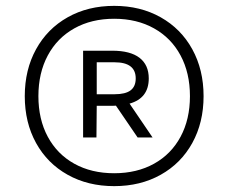

<svg xmlns="http://www.w3.org/2000/svg" viewBox="-20 -769 779 655"><path d="M674.5 -441Q674.5 -351 636 -281.2Q597.5 -211.5 528.2 -172.8Q459 -134 369.5 -134Q280 -134 210.8 -172.8Q141.5 -211.5 103 -281.2Q64.5 -351 64.5 -441Q64.5 -531 103 -601Q141.5 -671 210.8 -710Q280 -749 369.5 -749Q459 -749 528.2 -710Q597.5 -671 636 -601Q674.5 -531 674.5 -441ZM628 -441Q628 -520 596 -579.8Q564 -639.5 505.5 -672.2Q447 -705 369.5 -705Q292 -705 233.5 -672.2Q175 -639.5 143 -579.8Q111 -520 111 -441Q111 -362 143 -302.5Q175 -243 233.5 -210.5Q292 -178 369.5 -178Q447 -178 505.5 -210.5Q564 -243 596 -302.5Q628 -362 628 -441ZM422 -415.5 500.5 -300H449.5L375.5 -408.5Q371.5 -408 363 -408H310L309 -300H263.5V-596H363Q424.5 -596 456 -571.8Q487.5 -547.5 487.5 -501.5Q487.5 -434 422 -415.5ZM371 -447.5Q408 -447.5 425.5 -460.8Q443 -474 443 -501.5Q443 -556.5 371 -556.5H310V-447.5Z"/></svg>

Font: Encode Sans Semi Condensed
Style: Regular
Weight: 400
Width: 4
Designer: Multiple Designers
Foundry: Impallari Type
Version: Version 2.000